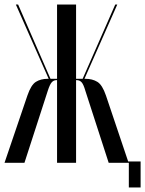

<svg xmlns="http://www.w3.org/2000/svg" viewBox="-21 -719 641 848"><path d="M459 0 356 -318Q348 -346 339.5 -355.5Q331 -365 318 -365H315V0H231V-365H228Q216 -365 207.5 -355.5Q199 -346 190 -318L87 0H-1L100 -297Q116 -344 137.5 -357.5Q159 -371 190 -371H194L49 -699H59L202 -371H231V-699H315V-371H344L488 -699H497L352 -371H356Q387 -371 409 -357.5Q431 -344 447 -297L547 0ZM524 -6H600V109H548V0H524Z"/></svg>

Font: Moniqa SemBd Narrow Display
Style: Regular
Weight: 600
Width: 4
Designer: Rajesh Rajput
Foundry: Rajesh Rajput
Version: Version 1.000